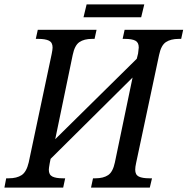

<svg xmlns="http://www.w3.org/2000/svg" viewBox="-39 -849 849 869"><path d="M-11 -42H1Q37 -42 59 -56.5Q81 -71 91 -114L195 -605Q199 -625 199 -634Q199 -657 182.5 -665Q166 -673 135 -673H123L132 -714H398L389 -673H377Q342 -673 320.5 -658.5Q299 -644 290 -600L211 -219L580 -583L586 -607Q589 -628 589 -634Q589 -657 573.5 -665Q558 -673 527 -673H516L525 -714H790L781 -673H770Q734 -673 712 -658.5Q690 -644 681 -600L577 -111Q573 -93 573 -81Q573 -58 589 -50Q605 -42 637 -42H649L639 0H373L382 -42H393Q429 -42 450.5 -56.5Q472 -71 481 -114L561 -498L190 -130L186 -110Q182 -88 182 -81Q182 -58 198 -50Q214 -42 245 -42H256L247 0H-19ZM353 -829H614L600 -771H339Z"/></svg>

Font: Noto Serif Narrow
Style: Italic
Weight: 400
Width: 4
Italic angle: -12°
Designer: Monotype Design Team
Foundry: Monotype Imaging Inc.
Version: Version 1.001